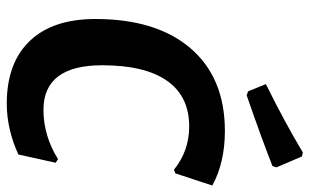

<svg xmlns="http://www.w3.org/2000/svg" viewBox="-198 -730 936 581"><g transform="rotate(90 270.5 -439.0)"><path d="M441 -887 453 -884 486 -807 482 -795Q393 -760 268 -717L256 -721L234 -775Q351 -833 441 -887ZM376 -651Q471 -651 541 -613L504 -501L493 -497Q436 -543 362 -543Q271 -543 224 -476Q177 -409 177 -280Q177 -102 312 -102Q390 -102 461 -146L472 -139L447 -26Q370 9 293 9Q170 9 103.5 -60.5Q37 -130 37 -259Q37 -444 126 -547.5Q215 -651 376 -651Z"/></g></svg>

Font: Alegreya Sans SC
Style: Bold Italic
Weight: 700
Italic angle: -7°
Designer: Juan Pablo del Peral
Foundry: Huerta Tipografica
Version: Version 2.007